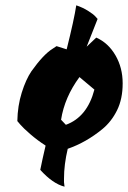

<svg xmlns="http://www.w3.org/2000/svg" viewBox="-20 -563 480 720"><path d="M364 -79Q303 -29 234 -5Q220 54 220 107Q220 115 220 120L222 137Q178 126 131 74Q139 34 151 -17Q120 -37 93.5 -60Q67 -83 56 -96L45 -109Q46 -166 61.5 -215.5Q77 -265 98 -296Q143 -359 177 -380L192 -390L230 -378Q258 -490 266 -543Q290 -535 310 -522.5Q330 -510 338 -501L346 -492L305 -388L341 -422Q386 -402 413 -355.5Q440 -309 440 -250.5Q440 -192 419 -149.5Q398 -107 364 -79ZM334 -227 278 -274Q222 -198 209 -114L227 -95Q307 -124 334 -227Z"/></svg>

Font: Ceviche One
Style: Regular
Weight: 400
Version: Version 1.002